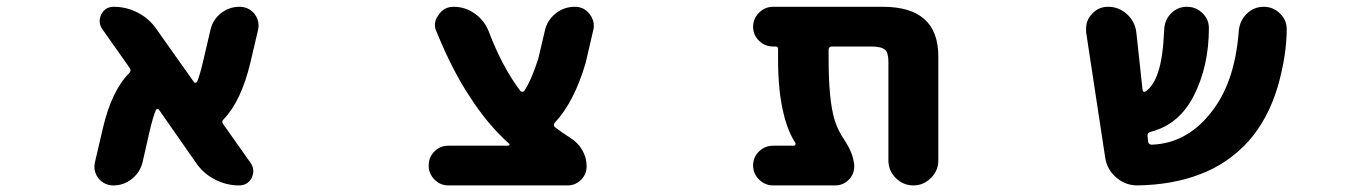

<svg xmlns="http://www.w3.org/2000/svg" viewBox="-20 -569 4040 571"><path d="M690.4 -17.6Q653.3 -17.6 619.1 -35.2Q585 -52.7 563.5 -84L453.1 -242.2Q451.2 -245.1 447.8 -244.6Q444.3 -244.1 443.4 -241.2Q434.6 -220.7 423.8 -173.8L404.3 -87.9Q397.5 -57.6 373 -37.6Q348.6 -17.6 317.4 -17.6Q290 -17.6 272.5 -39.1Q260.7 -54.7 260.7 -73.2Q260.7 -80.1 262.7 -87.9L285.2 -184.6Q311.5 -298.8 364.3 -351.6Q371.1 -358.4 366.2 -366.2L284.2 -482.4Q276.4 -494.1 276.4 -505.9Q276.4 -515.6 281.2 -526.4Q293 -548.8 318.4 -548.8Q356.4 -548.8 390.1 -531.2Q423.8 -513.7 445.3 -482.4L556.6 -325.2Q558.6 -322.3 561.5 -322.8Q564.5 -323.2 566.4 -326.2Q575.2 -347.7 585.9 -394.5L605.5 -478.5Q612.3 -509.8 636.7 -529.3Q661.1 -548.8 692.4 -548.8Q719.7 -548.8 737.3 -527.3Q749 -511.7 749 -493.2Q749 -486.3 747.1 -478.5L724.6 -382.8Q697.3 -268.6 645.5 -214.8Q637.7 -208 643.6 -200.2L725.6 -84Q733.4 -72.3 733.4 -60.5Q733.4 -50.8 728.5 -40Q716.8 -17.6 690.4 -17.6Z M1313.5 -17.6Q1289.1 -17.6 1272 -35.2Q1254.9 -52.7 1254.9 -77.1Q1254.9 -101.6 1272 -118.7Q1289.1 -135.7 1313.5 -135.7H1491.2Q1494.1 -135.7 1495.1 -138.2Q1496.1 -140.6 1494.1 -141.6Q1430.7 -198.2 1377.9 -280.3Q1326.2 -357.4 1278.3 -474.6Q1273.4 -484.4 1273.4 -495.1Q1273.4 -510.7 1284.2 -524.4Q1299.8 -548.8 1329.1 -548.8Q1364.3 -548.8 1393.1 -527.8Q1421.9 -506.8 1434.6 -472.7Q1473.6 -370.1 1527.3 -298.8Q1529.3 -295.9 1533.2 -295.9Q1537.1 -295.9 1539.1 -298.8Q1560.5 -330.1 1581.1 -395.5L1600.6 -478.5Q1607.4 -508.8 1632.3 -528.8Q1657.2 -548.8 1689.5 -548.8Q1716.8 -548.8 1733.4 -527.3Q1746.1 -510.7 1746.1 -492.2Q1746.1 -485.4 1744.1 -478.5L1721.7 -381.8Q1687.5 -265.6 1629.9 -204.1Q1624 -196.3 1630.9 -190.4Q1651.4 -174.8 1675.8 -159.2Q1698.2 -145.5 1711.4 -123Q1724.6 -100.6 1724.6 -74.2Q1724.6 -50.8 1708 -34.2Q1691.4 -17.6 1668 -17.6Z M2622.1 -91.8V-384.8Q2622.1 -412.1 2612.3 -420.9Q2600.6 -430.7 2571.3 -430.7H2454.1Q2444.3 -430.7 2444.3 -420.9V-393.6Q2444.3 -271.5 2461.9 -212.9Q2469.7 -187.5 2481.4 -168.9Q2481.4 -168 2486.8 -159.7Q2492.2 -151.4 2493.7 -148.9Q2495.1 -146.5 2499.5 -139.2Q2503.9 -131.8 2505.4 -128.4Q2506.8 -125 2509.8 -118.7Q2512.7 -112.3 2514.2 -107.9Q2515.6 -103.5 2517.1 -97.2Q2518.6 -90.8 2519.5 -85.4Q2520.5 -80.1 2520.5 -74.2Q2520.5 -50.8 2503.9 -34.2Q2487.3 -17.6 2463.9 -17.6H2279.3Q2254.9 -17.6 2237.3 -35.2Q2219.7 -52.7 2219.7 -77.1Q2219.7 -101.6 2237.3 -118.7Q2254.9 -135.7 2279.3 -135.7H2340.8Q2343.8 -135.7 2345.2 -138.2Q2346.7 -140.6 2345.7 -143.6Q2323.2 -177.7 2310.5 -230.5Q2293.9 -296.9 2293.9 -393.6V-422.9Q2293.9 -430.7 2287.1 -430.7H2279.3Q2254.9 -430.7 2237.3 -447.8Q2219.7 -464.8 2219.7 -489.3Q2219.7 -513.7 2237.3 -531.2Q2254.9 -548.8 2279.3 -548.8H2605.5Q2770.5 -548.8 2770.5 -401.4V-91.8Q2770.5 -61.5 2748.5 -39.6Q2726.6 -17.6 2696.3 -17.6Q2666 -17.6 2644 -39.6Q2622.1 -61.5 2622.1 -91.8Z M3364.3 -17.6Q3363.3 -17.6 3362.3 -17.6Q3327.1 -17.6 3299.8 -41Q3271.5 -65.4 3266.6 -101.6L3210 -473.6Q3210 -478.5 3210 -484.4Q3210 -507.8 3225.6 -525.4Q3245.1 -548.8 3275.4 -548.8Q3307.6 -548.8 3331.5 -526.9Q3355.5 -504.9 3359.4 -472.7L3377.9 -301.8Q3377.9 -297.9 3380.9 -296.4Q3383.8 -294.9 3386.7 -296.9Q3410.2 -312.5 3423.8 -353.5Q3438.5 -395.5 3442.4 -481.4Q3443.4 -509.8 3462.9 -529.3Q3482.4 -548.8 3509.8 -548.8Q3538.1 -548.8 3557.6 -528.3Q3575.2 -510.7 3575.2 -485.4Q3575.2 -373 3530.3 -284.2Q3486.3 -198.2 3401.4 -176.8Q3391.6 -173.8 3392.6 -165L3394.5 -148.4Q3395.5 -138.7 3405.3 -138.7Q3514.6 -142.6 3588.9 -244.1Q3653.3 -331.1 3664.1 -477.5Q3667 -507.8 3688 -528.3Q3709 -548.8 3738.3 -548.8Q3767.6 -548.8 3788.1 -527.3Q3806.6 -508.8 3806.6 -482.4Q3806.6 -405.3 3780.3 -312.5Q3751 -213.9 3692.4 -148.4Q3663.1 -116.2 3627 -91.3Q3590.8 -66.4 3548.8 -50.8Q3467.8 -19.5 3364.3 -17.6Z"/></svg>

Font: Rounded-X Mgen+ 1mn bold
Style: Bold
Weight: 700
Designer: [Source Han Sans]
Ryoko NISHIZUKA  (kana & ideographs); Paul D. Hunt (Latin, Greek & Cyrillic); Wenlong ZHANG  (bopomofo
Version: Version 1.059.20150602